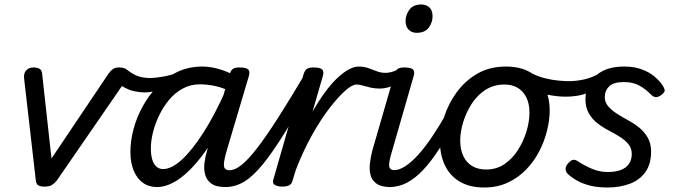

<svg xmlns="http://www.w3.org/2000/svg" viewBox="-20 -815 3045 854"><path d="M178 15Q156 15 148 7.5Q140 0 139 -15L87 -468Q85 -490 97 -502.5Q109 -515 129 -515Q145 -515 156 -509Q167 -503 168 -482L209 -110L463 -488Q476 -505 486 -510Q496 -515 510 -515Q538 -515 549 -500Q560 -485 547 -468L232 -11Q222 1 210.5 8Q199 15 178 15Z M626 -404Q598 -404 569.5 -411Q541 -418 498 -448Q483 -459 484.5 -471.5Q486 -484 496.5 -495Q507 -506 521.5 -509Q536 -512 546 -504Q571 -484 594.5 -476Q618 -468 647 -468Q661 -468 684 -471Q707 -474 729 -479Q751 -484 762 -490Q769 -495 776 -486Q783 -477 784.5 -464Q786 -451 775 -444Q753 -431 722.5 -422Q692 -413 665.5 -408.5Q639 -404 626 -404Z M678 17Q642 17 615.5 -2Q589 -21 574.5 -56.5Q560 -92 560 -140Q560 -187 573.5 -239Q587 -291 614 -340.5Q641 -390 679.5 -430.5Q718 -471 768.5 -495Q819 -519 880 -519Q919 -519 962 -505.5Q1005 -492 1041 -468L1025 -398Q977 -424 939 -432Q901 -440 869 -440Q828 -440 793.5 -421.5Q759 -403 733 -372Q707 -341 688.5 -303Q670 -265 660.5 -226.5Q651 -188 651 -155Q651 -127 657 -106Q663 -85 675.5 -74Q688 -63 705 -63Q743 -63 788.5 -104.5Q834 -146 885 -225.5Q936 -305 986 -418L1022 -376Q964 -244 904 -157Q844 -70 787 -26.5Q730 17 678 17ZM983 17Q941 17 920 1.5Q899 -14 892.5 -38Q886 -62 889.5 -90.5Q893 -119 901 -145L1001 -484Q1007 -503 1016.5 -509Q1026 -515 1045 -515Q1075 -515 1084 -506Q1093 -497 1087 -477L989 -147Q974 -96 976 -77Q978 -58 1001 -58Q1015 -58 1022 -46.5Q1029 -35 1027.5 -20.5Q1026 -6 1015 5.5Q1004 17 983 17Z M983 17Q969 17 962.5 5.5Q956 -6 957.5 -20.5Q959 -35 970 -46.5Q981 -58 1002 -58Q1025 -58 1054.5 -81.5Q1084 -105 1123.5 -156Q1163 -207 1216.5 -290.5Q1270 -374 1341 -494Q1349 -508 1363.5 -506.5Q1378 -505 1387.5 -494.5Q1397 -484 1389 -471Q1310 -328 1252 -233.5Q1194 -139 1149 -84Q1104 -29 1064.5 -6Q1025 17 983 17Z M1234 15Q1217 15 1203.5 8Q1190 1 1196 -17L1330 -484Q1336 -503 1345.5 -509Q1355 -515 1374 -515Q1404 -515 1413 -506Q1422 -497 1416 -477L1370 -318Q1398 -367 1425.5 -404.5Q1453 -442 1480 -467.5Q1507 -493 1531 -506Q1555 -519 1575 -519Q1594 -519 1601.5 -507Q1609 -495 1607.5 -479Q1606 -463 1595 -451Q1584 -439 1565 -439Q1547 -439 1516 -412Q1485 -385 1446 -334.5Q1407 -284 1368 -214.5Q1329 -145 1296 -60L1281 -11Q1278 2 1267.5 8.5Q1257 15 1234 15Z M1671 -421Q1647 -421 1627.5 -425.5Q1608 -430 1593.5 -434.5Q1579 -439 1566 -439Q1547 -439 1539.5 -451Q1532 -463 1533 -479Q1534 -495 1545 -507Q1556 -519 1575 -519Q1599 -519 1618.5 -512Q1638 -505 1656 -498Q1674 -491 1694 -491Q1706 -491 1718.5 -494Q1731 -497 1747 -504Q1757 -509 1767 -500Q1777 -491 1777.5 -477Q1778 -463 1759 -451Q1723 -430 1703 -425.5Q1683 -421 1671 -421Z M1717 17Q1676 17 1655 2Q1634 -13 1628 -37Q1622 -61 1625.5 -89.5Q1629 -118 1636 -145L1734 -484Q1740 -503 1749.5 -509Q1759 -515 1778 -515Q1808 -515 1817 -506Q1826 -497 1820 -477L1725 -147Q1709 -95 1711 -76.5Q1713 -58 1736 -58Q1750 -58 1757 -46.5Q1764 -35 1762 -20.5Q1760 -6 1749 5.5Q1738 17 1717 17ZM1833 -669Q1812 -669 1798 -682.5Q1784 -696 1784 -721Q1784 -749 1801 -772Q1818 -795 1854 -795Q1876 -795 1890 -782Q1904 -769 1904 -743Q1904 -715 1887 -692Q1870 -669 1833 -669Z M1712 17Q1698 17 1691.5 5.5Q1685 -6 1686.5 -20.5Q1688 -35 1699 -46.5Q1710 -58 1731 -58Q1756 -58 1784 -76.5Q1812 -95 1841.5 -128Q1871 -161 1902 -207Q1933 -253 1965 -309Q1972 -322 1986 -320.5Q2000 -319 2009 -309Q2018 -299 2011 -286Q1971 -210 1934 -153Q1897 -96 1861.5 -58.5Q1826 -21 1789.5 -2Q1753 17 1712 17Z M2133 19Q2070 19 2026 -6.5Q1982 -32 1959.5 -78.5Q1937 -125 1937 -184Q1937 -238 1956 -296.5Q1975 -355 2012 -405.5Q2049 -456 2103.5 -487.5Q2158 -519 2231 -519Q2293 -519 2336.5 -494.5Q2380 -470 2402.5 -425.5Q2425 -381 2425 -323Q2425 -282 2413.5 -235Q2402 -188 2379 -143Q2356 -98 2321 -61.5Q2286 -25 2239 -3Q2192 19 2133 19ZM2142 -61Q2189 -61 2224.5 -85.5Q2260 -110 2284.5 -149Q2309 -188 2322 -231.5Q2335 -275 2335 -314Q2335 -354 2321 -382Q2307 -410 2282.5 -424.5Q2258 -439 2224 -439Q2176 -439 2139 -415Q2102 -391 2077.5 -352.5Q2053 -314 2040 -271Q2027 -228 2027 -190Q2027 -150 2041 -120.5Q2055 -91 2081 -76Q2107 -61 2142 -61Z M2496 -385Q2459 -385 2413.5 -394Q2368 -403 2326 -429Q2307 -442 2309 -458Q2311 -474 2323 -484.5Q2335 -495 2343 -490Q2372 -475 2404 -467Q2436 -459 2464.5 -456.5Q2493 -454 2511 -454Q2542 -454 2577 -461.5Q2612 -469 2646 -488Q2658 -495 2668 -484Q2678 -473 2677 -456.5Q2676 -440 2656 -430Q2624 -413 2598 -403Q2572 -393 2547.5 -389Q2523 -385 2496 -385Z M2682 19Q2639 19 2606.5 11Q2574 3 2550 -10Q2526 -23 2508 -39Q2498 -47 2496 -60Q2494 -73 2504 -85Q2515 -99 2525 -103Q2535 -107 2548 -99Q2580 -78 2613.5 -64Q2647 -50 2682 -50Q2718 -50 2741.5 -59Q2765 -68 2777.5 -86Q2790 -104 2790 -130Q2790 -156 2775 -174Q2760 -192 2737 -206.5Q2714 -221 2687 -235Q2660 -249 2637 -267Q2614 -285 2599 -311Q2584 -337 2584 -374Q2584 -411 2602 -444Q2620 -477 2658.5 -498Q2697 -519 2758 -519Q2802 -519 2836 -506Q2870 -493 2893 -473Q2916 -453 2928 -434Q2935 -423 2936.5 -414Q2938 -405 2921 -392Q2908 -383 2898 -383Q2888 -383 2878 -392Q2854 -417 2825.5 -433.5Q2797 -450 2755 -450Q2709 -450 2689.5 -431Q2670 -412 2670 -383Q2670 -360 2685 -342.5Q2700 -325 2723 -310Q2746 -295 2773 -280.5Q2800 -266 2823 -247.5Q2846 -229 2861 -203Q2876 -177 2876 -140Q2876 -85 2850.5 -49.5Q2825 -14 2781 2.5Q2737 19 2682 19Z"/></svg>

Font: Playwrite AU SA
Style: Regular
Weight: 400
Designer: Veronika Burian, José Scaglione
Foundry: TypeTogether
Version: Version 1.002